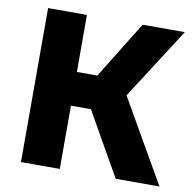

<svg xmlns="http://www.w3.org/2000/svg" viewBox="-78 -773 857 852"><g transform="rotate(10 350.5 -347.0)"><path d="M71 0V-694H246V-437H338L497 -694H687L481 -373L695 0H498L336 -285H246V0Z"/></g></svg>

Font: Cantarell Extra Bold
Style: Regular
Weight: 800
Designer: Dave Crossland, Nikolaus Waxweiler, Florian Fecher, Jacques Le Bailly, Eben Sorkin, Alexei Vanyashin, Alexios Zavras, Em
Version: Version 0.303